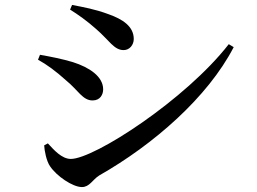

<svg xmlns="http://www.w3.org/2000/svg" viewBox="-20 -746 1040 778"><path d="M370 -628C423 -582 442 -543 481 -543C505 -543 522 -564 522 -588C522 -639 477 -668 421 -688C365 -709 318 -717 272 -726L264 -707C295 -688 333 -661 370 -628ZM267 -102C230 -102 198 -139 174 -165L159 -157C160 -136 168 -93 183 -72C209 -33 274 12 312 12C343 12 355 -18 382 -35C602 -160 822 -352 927 -555L907 -567C733 -343 362 -102 267 -102ZM248 -420C297 -380 315 -339 355 -339C387 -339 398 -364 398 -384C398 -436 342 -473 276 -494C229 -508 187 -516 142 -524L134 -504C169 -485 206 -458 248 -420Z"/></svg>

Font: Source Han Serif CN SemiBold
Style: Regular
Weight: 600
Designer: Ryoko NISHIZUKA 西塚涼子 (kana & ideographs); Frank Grießhammer (Latin, Greek & Cyrillic); Wenlong ZHANG 张文龙 (bopomofo); San
Foundry: Adobe Systems Incorporated
Version: Version 1.000;PS 1;hotconv 16.6.53;makeotf.lib2.5.65590